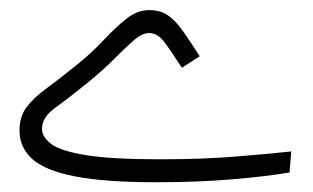

<svg xmlns="http://www.w3.org/2000/svg" viewBox="-20 -363 626 384"><path d="M293.5 1.5Q191.4 1.5 131.1 -10Q70.8 -21.5 44.9 -44.7Q19 -67.9 19 -102.1Q19 -129.9 33.2 -148.7Q47.4 -167.5 72 -185.5Q96.7 -203.6 128.9 -229.5Q161.6 -255.4 186 -281.5Q210.4 -307.6 232.4 -325.2Q254.4 -342.8 278.3 -342.8Q298.3 -342.8 312.5 -334.5Q326.7 -326.2 341.8 -306.2Q356.9 -286.1 379.4 -250.5L343.8 -227.5Q320.3 -263.7 307.6 -280.3Q294.9 -296.9 277.8 -296.9Q264.2 -296.9 247.1 -282Q230 -267.1 207.3 -244.1Q184.6 -221.2 154.3 -196.8Q116.2 -166 90.1 -147.2Q64 -128.4 64 -105.5Q64 -88.9 82.5 -75Q101.1 -61 152.1 -52.7Q203.1 -44.4 300.3 -44.4Q382.8 -44.4 450.2 -49.8Q517.6 -55.2 562.5 -60.1L559.1 -18.1Q514.6 -10.3 444.6 -4.4Q374.5 1.5 293.5 1.5Z"/></svg>

Font: Cascadia Mono ExtraLight
Style: Regular
Weight: 200
Monospace: yes
Designer: Aaron Bell
Foundry: Saja Typeworks
Version: Version 2404.023; ttfautohint (v1.8.4)